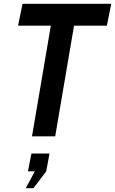

<svg xmlns="http://www.w3.org/2000/svg" viewBox="-20 -720 608 1014"><path d="M149 0 248.5 -584.5H75.5L99 -700H567.5L544.5 -584.5H371L271.5 0ZM156.5 274H116L164 185H127.5L146 91H241.5L224 185Z"/></svg>

Font: Cabin Condensed
Style: Bold Italic
Weight: 700
Width: 3
Italic angle: -10°
Designer: Pablo Impallari
Foundry: Pablo Impallari. http://www.impallari.com Igino Marini. http://www.ikern.com
Version: Version 3.001; ttfautohint (v1.8.3)